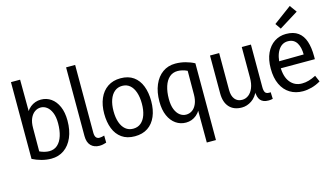

<svg xmlns="http://www.w3.org/2000/svg" viewBox="-114 -1244 3309 1904"><g transform="rotate(-15 1541.0 -291.5)"><path d="M275 12Q226 12 175.5 -1.5Q125 -15 83 -37V-825H177L179 -423H141Q167 -505 215 -543Q263 -581 324 -581Q382 -581 427.5 -549Q473 -517 499.5 -457Q526 -397 526 -312Q526 -213 494.5 -140Q463 -67 406.5 -27.5Q350 12 275 12ZM274 -65Q325 -65 359.5 -96Q394 -127 411.5 -182.5Q429 -238 429 -311Q429 -376 411 -419.5Q393 -463 364 -484.5Q335 -506 303 -506Q268 -506 239.5 -485.5Q211 -465 194 -426Q177 -387 177 -329L176 -89Q202 -77 227.5 -71Q253 -65 274 -65Z M649 -120V-825H742V-130Q742 -97 754 -81Q766 -65 789 -65Q800 -65 813 -67.5Q826 -70 839 -74L840 -1Q822 5 804.5 8.5Q787 12 769 12Q714 12 681.5 -21.5Q649 -55 649 -120Z M1282 -283Q1282 -350 1265 -400Q1248 -450 1216 -477Q1184 -504 1138 -504Q1092 -504 1059 -476.5Q1026 -449 1008.5 -399.5Q991 -350 991 -284Q991 -217 1008 -168Q1025 -119 1057.5 -92Q1090 -65 1136 -65Q1183 -65 1215.5 -92Q1248 -119 1265 -168Q1282 -217 1282 -283ZM1378 -284Q1378 -195 1349.5 -128Q1321 -61 1266.5 -24.5Q1212 12 1133 12Q1053 12 1000 -25.5Q947 -63 921 -129.5Q895 -196 895 -283Q895 -371 924 -438.5Q953 -506 1008.5 -543.5Q1064 -581 1141 -581Q1221 -581 1273.5 -543.5Q1326 -506 1352 -439Q1378 -372 1378 -284Z M1703 -581Q1756 -581 1807 -567.5Q1858 -554 1898 -532V256H1804L1803 -148L1839 -149Q1814 -67 1766.5 -27.5Q1719 12 1658 12Q1600 12 1554 -20Q1508 -52 1481.5 -112Q1455 -172 1455 -257Q1455 -355 1486 -428Q1517 -501 1573 -541Q1629 -581 1703 -581ZM1707 -504Q1657 -504 1622.5 -473.5Q1588 -443 1570 -387Q1552 -331 1552 -258Q1552 -193 1569.5 -150Q1587 -107 1616 -85.5Q1645 -64 1679 -64Q1714 -64 1742 -83.5Q1770 -103 1787 -142.5Q1804 -182 1804 -238L1805 -480Q1780 -492 1754.5 -498Q1729 -504 1707 -504Z M2396 -118H2407Q2380 -53 2332 -21Q2284 11 2232 11Q2149 11 2103.5 -39Q2058 -89 2058 -180V-569H2152V-190Q2152 -129 2179 -95.5Q2206 -62 2253 -62Q2290 -62 2319.5 -84.5Q2349 -107 2366.5 -150Q2384 -193 2384 -255V-569H2478V-133Q2478 -96 2488.5 -78.5Q2499 -61 2528 -61Q2532 -61 2536 -61Q2540 -61 2545 -62L2548 7Q2536 10 2524.5 11Q2513 12 2503 12Q2449 12 2422.5 -18.5Q2396 -49 2396 -118Z M2858 12Q2784 12 2727 -22.5Q2670 -57 2638 -124Q2606 -191 2606 -288Q2606 -380 2636.5 -445.5Q2667 -511 2720 -546Q2773 -581 2840 -581Q2917 -581 2964 -546.5Q3011 -512 3032 -448Q3053 -384 3053 -297V-265H2659L2660 -336L2958 -339Q2958 -372 2951.5 -402.5Q2945 -433 2931 -456.5Q2917 -480 2894.5 -493Q2872 -506 2839 -506Q2777 -506 2740 -447.5Q2703 -389 2703 -284Q2703 -178 2748.5 -121.5Q2794 -65 2869 -65Q2905 -65 2939.5 -75Q2974 -85 3013 -105L3041 -40Q2995 -13 2948.5 -0.5Q2902 12 2858 12ZM2805 -645 2765 -703 2949 -839 3001 -767Z"/></g></svg>

Font: Yaldevi ExtraLight Medium
Style: Regular
Weight: 500
Version: Version 1.100